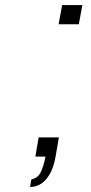

<svg xmlns="http://www.w3.org/2000/svg" viewBox="-20 -620 360 760"><path d="M292 -524H212L226 -600H306ZM200 0Q190 57 163.5 88.5Q137 120 99 120L104 90Q131 85 142.5 59Q154 33 160 0H120L133 -76H213Z"/></svg>

Font: Gauge
Style: Oblique
Weight: 400
Italic angle: -80°
Designer: Daniel Pimley
Foundry: Daniel Pimley
Version: Version 2.0